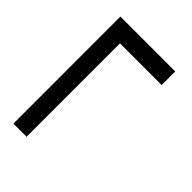

<svg xmlns="http://www.w3.org/2000/svg" viewBox="-37 -593 609 609"><g transform="rotate(-45 267.5 -289.0)"><path d="M500 -166H439V-353H20V-412H500Z"/></g></svg>

Font: Hind Jalandhar Light
Style: Regular
Weight: 300
Designer: Namrata Goyal
Foundry: Indian Type Foundry
Version: Version 0.702;PS 1.0;hotconv 1.0.81;makeotf.lib2.5.63406